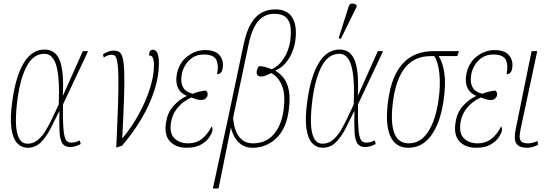

<svg xmlns="http://www.w3.org/2000/svg" viewBox="-20 -825 3112 1085"><path d="M136 10Q102 10 77.5 -15.5Q53 -41 44.5 -99.5Q36 -158 50 -257Q69 -394 114.5 -469.5Q160 -545 232 -545Q294 -545 318 -483Q342 -421 335 -285H336L448 -536H478L336 -235Q335 -164 337 -121Q339 -78 344.5 -56Q350 -34 359.5 -26.5Q369 -19 382 -19Q396 -19 408 -22.5Q420 -26 431 -32L436 -11Q423 -4 407 1Q391 6 377 6Q346 6 332.5 -14.5Q319 -35 316.5 -79.5Q314 -124 316 -197H315Q291 -148 266.5 -100Q242 -52 211 -21Q180 10 136 10ZM136 -13Q168 -13 193.5 -34Q219 -55 239 -88.5Q259 -122 277 -160.5Q295 -199 312 -235Q318 -385 298.5 -453Q279 -521 231 -521Q170 -521 133 -454.5Q96 -388 79 -266Q69 -191 70 -134Q71 -77 87 -45Q103 -13 136 -13Z M562 -518Q574 -526 589.5 -532.5Q605 -539 621 -539Q641 -539 653.5 -531.5Q666 -524 673 -498.5Q680 -473 682 -420Q684 -367 681 -276Q678 -185 671 -45H673Q724 -106 764 -179Q804 -252 827 -324.5Q850 -397 850 -454Q850 -483 844 -497.5Q838 -512 822 -512Q822 -526 827.5 -535Q833 -544 844 -544Q861 -544 869.5 -525Q878 -506 878 -465Q878 -394 852.5 -314.5Q827 -235 780 -155Q733 -75 669 -1L637 9Q644 -140 647 -237Q650 -334 649 -390.5Q648 -447 643 -474Q638 -501 630.5 -508.5Q623 -516 612 -516Q606 -516 594.5 -513.5Q583 -511 566 -500Z M1035 10Q973 10 939.5 -27Q906 -64 919 -137Q928 -192 962 -228.5Q996 -265 1033 -281L1034 -284Q964 -314 979 -404Q991 -469 1037.5 -505.5Q1084 -542 1139 -542Q1198 -542 1222 -511Q1246 -480 1238 -438Q1233 -406 1207 -406Q1217 -463 1200.5 -490Q1184 -517 1132 -517Q1095 -517 1069 -500Q1043 -483 1027.5 -457.5Q1012 -432 1007 -404Q1001 -366 1009.5 -343Q1018 -320 1035 -309.5Q1052 -299 1069 -295Q1086 -302 1108 -307.5Q1130 -313 1144 -313Q1148 -309 1151.5 -303.5Q1155 -298 1153 -288Q1152 -278 1142.5 -269Q1133 -260 1117 -260Q1104 -260 1091.5 -263.5Q1079 -267 1063 -274Q1043 -267 1018.5 -249Q994 -231 974 -203Q954 -175 947 -136Q936 -74 964.5 -44.5Q993 -15 1044 -15Q1088 -15 1119.5 -39Q1151 -63 1176 -110Q1179 -107 1180.5 -101Q1182 -95 1179 -83Q1177 -70 1162 -48Q1147 -26 1116 -8Q1085 10 1035 10Z M1183 240 1269 -158 1357 -575Q1373 -650 1399 -693Q1425 -736 1459.5 -754Q1494 -772 1535 -772Q1604 -772 1632 -725.5Q1660 -679 1649 -596Q1645 -566 1632 -532.5Q1619 -499 1596 -471Q1573 -443 1538 -427L1537 -425Q1564 -409 1584 -383Q1604 -357 1612.5 -313Q1621 -269 1611 -197Q1597 -96 1540.5 -43Q1484 10 1407 10Q1368 10 1342.5 -9Q1317 -28 1303.5 -54Q1290 -80 1286 -101H1284L1215 240ZM1409 -15Q1482 -15 1526 -65Q1570 -115 1582 -200Q1594 -288 1574.5 -338.5Q1555 -389 1513 -412Q1502 -406 1486 -399.5Q1470 -393 1458 -393Q1426 -391 1431 -424Q1432 -429 1434.5 -436.5Q1437 -444 1444 -451Q1456 -452 1476 -447Q1496 -442 1515 -434Q1557 -452 1584.5 -496Q1612 -540 1620 -593Q1626 -637 1622 -671.5Q1618 -706 1596.5 -726.5Q1575 -747 1530 -747Q1475 -747 1439.5 -706Q1404 -665 1385 -575L1297 -158Q1303 -90 1331 -52.5Q1359 -15 1409 -15Z M1803 10Q1769 10 1744.5 -15.5Q1720 -41 1711.5 -99.5Q1703 -158 1717 -257Q1736 -394 1781.5 -469.5Q1827 -545 1899 -545Q1961 -545 1985 -483Q2009 -421 2002 -285H2003L2115 -536H2145L2003 -235Q2002 -164 2004 -121Q2006 -78 2011.5 -56Q2017 -34 2026.5 -26.5Q2036 -19 2049 -19Q2063 -19 2075 -22.5Q2087 -26 2098 -32L2103 -11Q2090 -4 2074 1Q2058 6 2044 6Q2013 6 1999.5 -14.5Q1986 -35 1983.5 -79.5Q1981 -124 1983 -197H1982Q1958 -148 1933.5 -100Q1909 -52 1878 -21Q1847 10 1803 10ZM1803 -13Q1835 -13 1860.5 -34Q1886 -55 1906 -88.5Q1926 -122 1944 -160.5Q1962 -199 1979 -235Q1985 -385 1965.5 -453Q1946 -521 1898 -521Q1837 -521 1800 -454.5Q1763 -388 1746 -266Q1736 -191 1737 -134Q1738 -77 1754 -45Q1770 -13 1803 -13ZM1906 -605 1894 -611 1950 -787Q1955 -805 1969.5 -805Q1984 -805 1996 -796L1994 -784Z M2287 10Q2213 10 2184 -59.5Q2155 -129 2174 -260Q2212 -536 2430 -536H2574L2564 -508H2459Q2482 -473 2491 -412Q2500 -351 2487 -260Q2476 -179 2450 -118.5Q2424 -58 2383.5 -24Q2343 10 2287 10ZM2289 -15Q2357 -15 2399.5 -80.5Q2442 -146 2458 -259Q2470 -342 2463 -409Q2456 -476 2434 -508H2416Q2323 -508 2271 -445Q2219 -382 2202 -260Q2185 -140 2206.5 -77.5Q2228 -15 2289 -15Z M2671 10Q2609 10 2575.5 -27Q2542 -64 2555 -137Q2564 -192 2598 -228.5Q2632 -265 2669 -281L2670 -284Q2600 -314 2615 -404Q2627 -469 2673.5 -505.5Q2720 -542 2775 -542Q2834 -542 2858 -511Q2882 -480 2874 -438Q2869 -406 2843 -406Q2853 -463 2836.5 -490Q2820 -517 2768 -517Q2731 -517 2705 -500Q2679 -483 2663.5 -457.5Q2648 -432 2643 -404Q2637 -366 2645.5 -343Q2654 -320 2671 -309.5Q2688 -299 2705 -295Q2722 -302 2744 -307.5Q2766 -313 2780 -313Q2784 -309 2787.5 -303.5Q2791 -298 2789 -288Q2788 -278 2778.5 -269Q2769 -260 2753 -260Q2740 -260 2727.5 -263.5Q2715 -267 2699 -274Q2679 -267 2654.5 -249Q2630 -231 2610 -203Q2590 -175 2583 -136Q2572 -74 2600.5 -44.5Q2629 -15 2680 -15Q2724 -15 2755.5 -39Q2787 -63 2812 -110Q2815 -107 2816.5 -101Q2818 -95 2815 -83Q2813 -70 2798 -48Q2783 -26 2752 -8Q2721 10 2671 10Z M2959 10Q2913 10 2897.5 -14.5Q2882 -39 2895 -99L2984 -536H3016L2922 -96Q2917 -72 2916.5 -54Q2916 -36 2926 -25.5Q2936 -15 2964 -15Q2973 -15 2986.5 -17.5Q3000 -20 3017 -28L3021 -7Q3008 0 2991.5 5Q2975 10 2959 10Z"/></svg>

Font: Noto Serif ExtraCondensed Thin
Style: Italic
Weight: 100
Width: 2
Italic angle: -12°
Designer: Monotype Design Team
Foundry: Monotype Imaging Inc.
Version: Version 2.013